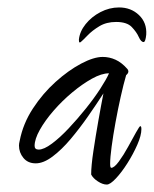

<svg xmlns="http://www.w3.org/2000/svg" viewBox="-20 -536 413 516"><path d="M300 -516Q332 -516 353.5 -495.5Q375 -475 373 -443Q371 -423 366 -423Q359 -423 353 -436.5Q347 -450 334 -463.5Q321 -477 292 -477Q266 -477 247 -465.5Q228 -454 215.5 -441Q203 -428 197 -423Q196 -422 194 -422Q192 -422 192 -429Q194 -451 210 -471Q226 -491 250 -503.5Q274 -516 300 -516ZM267 -40Q256 -40 243 -48.5Q230 -57 225 -67Q225 -90 231 -130Q237 -170 244.5 -212.5Q252 -255 258 -285Q240 -257 217 -224Q194 -191 170 -162.5Q146 -134 121.5 -115.5Q97 -97 76 -97Q55 -97 43 -111.5Q31 -126 31 -145Q31 -150 33 -158Q42 -204 68.5 -244.5Q95 -285 129.5 -316Q164 -347 198 -365Q232 -383 256 -383Q274 -383 290.5 -375.5Q307 -368 322 -351Q325 -348 325 -344Q325 -339 319 -334Q312 -310 304.5 -276.5Q297 -243 290.5 -207.5Q284 -172 280 -142Q276 -112 276 -96Q276 -85 279 -85Q287 -85 299.5 -102Q312 -119 324 -141Q336 -163 345.5 -180Q355 -197 357 -197Q360 -197 360 -189Q360 -172 349 -147Q338 -122 322.5 -97.5Q307 -73 291.5 -56.5Q276 -40 267 -40ZM84 -134Q98 -134 119.5 -150Q141 -166 164.5 -191Q188 -216 210.5 -244Q233 -272 249.5 -297.5Q266 -323 273 -339Q253 -339 227 -324.5Q201 -310 174 -287.5Q147 -265 124 -238.5Q101 -212 87 -187Q73 -162 73 -144Q73 -134 84 -134Z"/></svg>

Font: Comforter
Style: Regular
Weight: 400
Designer: Robert E. Leuschke
Foundry: Robert E. Leuschke
Version: Version 1.013; ttfautohint (v1.8.3)